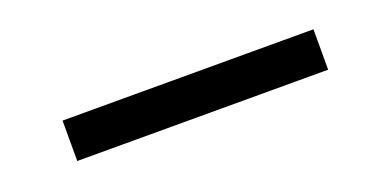

<svg xmlns="http://www.w3.org/2000/svg" viewBox="-18 -112 772 384"><g transform="rotate(-20 368.0 80.0)"><path d="M106 37H640V123H106Z"/></g></svg>

Font: Parkinsans
Style: Regular
Weight: 400
Designer: Red Stone, Indian Type Foundry
Foundry: Indian Type Foundry
Version: Version 1.000